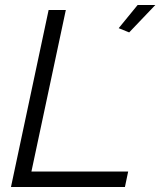

<svg xmlns="http://www.w3.org/2000/svg" viewBox="-20 -750 643 770"><path d="M456 -637 532 -730H603L498 -620ZM175 -710H244L106 -62H494L481 0H24Z"/></svg>

Font: Raleway-v4020
Style: Italic
Weight: 400
Italic angle: -12°
Designer: Matt McInerney, Pablo Impallari, Rodrigo Fuenzalida
Foundry: Matt McInerney, Pablo Impallari, Rodrigo Fuenzalida
Version: Version 4.020;PS 004.020;hotconv 1.0.88;makeotf.lib2.5.64775